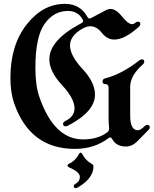

<svg xmlns="http://www.w3.org/2000/svg" viewBox="-20 -738 785 980"><path d="M33.2 0ZM332.5 97.7Q366.2 81.5 382.8 48.8Q386.7 41 391.1 41Q395.5 41 399.9 48.3Q417 81.5 448.7 98.6Q457 103 457 111.3Q457 171.4 378.9 217.8Q371.1 222.2 366.2 222.2Q356.4 222.2 356.4 211.9Q356.4 205.1 367.7 198.7Q387.7 187 387.7 164.6Q387.7 140.1 332.5 116.2Q324.7 112.8 324.7 106.9Q324.7 101.1 332.5 97.7ZM33.2 -341.3Q33.2 -507.3 116 -612.8Q198.7 -718.3 311.5 -718.3Q389.2 -718.3 426.3 -651.4Q430.7 -643.6 437.5 -643.6Q440.4 -643.6 444.3 -645.5L521.5 -686.5Q532.7 -692.4 543.5 -692.4Q572.3 -692.4 603 -653.6Q633.8 -614.7 654.3 -614.7Q662.6 -614.7 669.9 -621.1Q677.2 -627.4 684.1 -627.4Q696.3 -627.4 696.3 -615.2Q696.3 -607.9 687.5 -600.1Q615.7 -536.1 564 -536.1Q526.9 -536.1 500 -570.1Q473.1 -604 441.4 -604Q423.8 -604 404.8 -593.8Q337.4 -557.6 337.4 -506.1Q337.4 -454.6 401.1 -386.2Q464.8 -317.9 464.8 -254.9Q464.8 -168.9 329.1 -97.7Q320.8 -93.3 314 -93.3Q301.8 -93.3 301.8 -106.4Q301.8 -114.7 315.4 -121.6Q360.4 -144 360.4 -185.1Q360.4 -234.9 296.1 -304.2Q231.9 -373.5 231.9 -435.1Q231.9 -532.2 389.2 -616.2L396.5 -620.1Q404.3 -624.5 404.3 -630.4Q404.3 -634.3 401.9 -638.7Q377.9 -682.1 327.1 -682.1Q253.9 -682.1 207.3 -615.7Q160.6 -549.3 160.6 -391.1Q160.6 -301.3 181.2 -242.2Q256.3 -26.4 403.8 -26.4Q478 -26.4 525.9 -61.5Q537.1 -69.3 537.1 -83.5Q537.1 -85.9 536.6 -88.9Q534.2 -109.9 534.2 -138.7V-291Q534.2 -308.6 518.8 -308.6Q503.4 -308.6 503.4 -321.5Q503.4 -334.5 516.6 -337.9Q602.1 -359.9 690.9 -429.7Q697.8 -435.1 704.6 -435.1Q716.3 -435.1 716.3 -423.3Q716.3 -415.5 708 -408.2Q644.5 -352.1 644.5 -294.9V-147.5Q644.5 -73.2 683.6 -73.2Q697.3 -73.2 717.8 -93.8Q724.6 -100.6 731.9 -100.6Q744.6 -100.6 744.6 -87.9Q744.6 -81.5 738.8 -75.7L681.2 -17.1Q654.8 9.8 623.5 9.8Q572.3 9.8 552.7 -28.3Q548.3 -36.6 542.5 -36.6Q539.1 -36.6 535.2 -33.7Q461.9 22 362.3 22Q132.3 22 51.8 -211.9Q33.2 -265.6 33.2 -341.3Z"/></svg>

Font: UnifrakturMaguntia21
Style: Book
Weight: 400
Designer: j. 'mach' wust, Gerrit Ansmann, Georg Duffner, based on a font by Peter Wiegel, original typeface by Carl Albert Fahrenw
Version: Version 2017-03-19